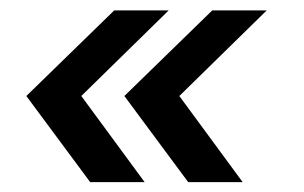

<svg xmlns="http://www.w3.org/2000/svg" viewBox="-20 -490 601 379"><path d="M158 -130.5 32 -300.5 205.5 -469.5H313L140.5 -300.5L265.5 -130.5ZM351.5 -130.5 225.5 -300.5 399 -469.5H506.5L334 -300.5L459 -130.5Z"/></svg>

Font: Urbanist SemiBold
Style: Italic
Weight: 600
Italic angle: -8°
Designer: Corey Hu
Foundry: Corey Hu
Version: Version 1.321; ttfautohint (v1.8.4.7-5d5b)